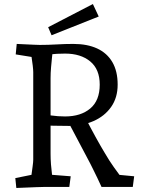

<svg xmlns="http://www.w3.org/2000/svg" viewBox="-20 -928 733 953"><path d="M61 5 56 -44 170 -67 131 -28Q133 -37 136 -58.5Q139 -80 142 -102.5Q145 -125 145 -135V-570Q145 -581 142.5 -602.5Q140 -624 136.5 -646Q133 -668 131 -678L170 -640L58 -658L63 -710Q82 -709 105 -708Q128 -707 148.5 -706Q169 -705 178 -705L242 -678Q241 -670 238.5 -647Q236 -624 233.5 -595Q231 -566 231 -540V-165Q231 -139 233 -112.5Q235 -86 238 -63.5Q241 -41 243 -28L204 -63L331 -53L324 0H195Q183 0 160 1Q137 2 110.5 3Q84 4 61 5ZM484 0Q475 -20 463.5 -44Q452 -68 442 -88Q432 -108 428 -116L307 -345L401 -349Q428 -296 454.5 -248Q481 -200 500.5 -168Q520 -136 523 -131Q530 -120 545 -98.5Q560 -77 573 -60L646 -53L639 0ZM323 -303Q283 -303 243 -304Q203 -305 163 -307V-364Q198 -360 233 -355Q268 -350 303 -350Q381 -350 428 -389.5Q475 -429 475 -508Q475 -584 428 -623Q381 -662 303 -662Q285 -662 264 -661Q243 -660 221.5 -657.5Q200 -655 178 -652V-705Q219 -705 261 -707.5Q303 -710 344 -710Q413 -710 462 -687.5Q511 -665 537.5 -620Q564 -575 564 -508Q564 -443 531.5 -397Q499 -351 444 -327Q389 -303 323 -303ZM236 -753 219 -793 441 -908 470 -846Z"/></svg>

Font: Andada Pro
Style: Regular
Weight: 400
Designer: Carolina Giovagnoli
Foundry: Huerta Tipografica
Version: Version 3.003